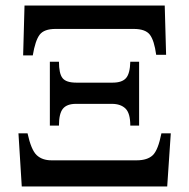

<svg xmlns="http://www.w3.org/2000/svg" viewBox="-20 -677 686 697"><path d="M587 0H59L47 -193H80Q93 -133 113 -114Q133 -95 167 -95H476Q515 -95 534.5 -113.5Q554 -132 566 -193H600ZM99 -476H64L69 -657H578L583 -478H547Q540 -530 524 -551Q508 -572 465 -572H182Q140 -572 124 -551Q108 -530 99 -476ZM194 -221H161V-453H194Q194 -410 207 -393.5Q220 -377 257 -377H389Q423 -377 437.5 -393.5Q452 -410 453 -453H485V-221H453Q453 -266 435.5 -283Q418 -300 386 -300H256Q223 -300 208.5 -282.5Q194 -265 194 -221Z"/></svg>

Font: STIX Two Text Medium
Style: Regular
Weight: 500
Designer: Ross Mills, John Hudson & Paul Hanslow, Tiro Typeworks Ltd; with prior portions MicroPress Inc., and Coen Hoffman.
Foundry: Tiro Typeworks Ltd
Version: Version 2.13 b171